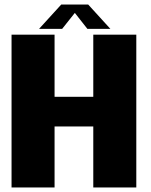

<svg xmlns="http://www.w3.org/2000/svg" viewBox="-20 -828 666 848"><path d="M31 0H221V-269.5H392V0H582V-675H392V-400.5H221V-675H31ZM152.5 -700.5H254.5L310.5 -771L366 -700.5H467.5L369.5 -808H250.5Z"/></svg>

Font: Anybody SemiCondensed ExtraBold
Style: Regular
Weight: 800
Width: 4
Version: Version 1.113;gftools[0.9.25]